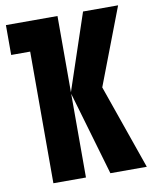

<svg xmlns="http://www.w3.org/2000/svg" viewBox="-81 -775 663 836"><g transform="rotate(-10 250.0 -357.0)"><path d="M231 0V-370L339 0H500L369 -374L499 -714H344L231 -377V-714H3V-582H87V0Z"/></g></svg>

Font: Noto Sans Mono UI Condensed ExtraBold
Style: Regular
Weight: 800
Width: 3
Designer: Monotype Design team
Foundry: Monotype Imaging Inc.
Version: 1.000